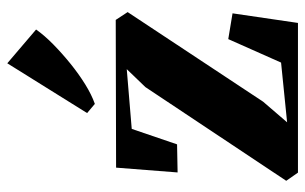

<svg xmlns="http://www.w3.org/2000/svg" viewBox="-179 -679 858 540"><g transform="rotate(-90 250.0 -409.0)"><path d="M325.5 -481.5 157.5 -467.5 114 -340 35 -338.5 48.5 -511.5 464 -512.5 486 -479 234 -98 176 -30.5 344 -47.5 410 -196 482.5 -184 455.5 0H34.5L11.5 -33L275 -429ZM227.5 -571.5 202 -593 342 -817.5 437 -736.5Q420 -712.5 394.8 -687.8Q369.5 -663 340.8 -639.8Q312 -616.5 283 -598.5Q254 -580.5 228.5 -571.5Z"/></g></svg>

Font: Merriweather 120pt ExtraBold
Style: Regular
Weight: 800
Version: Version 2.100